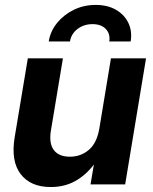

<svg xmlns="http://www.w3.org/2000/svg" viewBox="-20 -754 625 785"><path d="M187.5 10.7Q105 10.7 64.5 -42.2Q23.9 -95.2 40 -192.9L93.8 -515.6H237.3L188 -219.2Q179.7 -167.5 200.2 -140.4Q220.7 -113.3 265.6 -113.3Q310.1 -113.3 343 -141.1Q376 -168.9 386.2 -229L433.6 -515.6H577.1L491.7 0H350.1L363.8 -81.1Q330.1 -37.1 286.6 -13.2Q243.2 10.7 187.5 10.7ZM371.1 -733.9Q419.9 -733.9 454.3 -713.9Q488.8 -693.8 504.9 -660.2Q521 -626.5 514.2 -584.5H426.8Q431.6 -615.7 412.6 -635.5Q393.6 -655.3 358.4 -655.3Q322.8 -655.3 296.9 -635.5Q271 -615.7 266.1 -584.5H179.2Q186 -626.5 213.4 -660.2Q240.7 -693.8 281.7 -713.9Q322.8 -733.9 371.1 -733.9Z"/></svg>

Font: Inter Display
Style: Bold Italic
Weight: 700
Italic angle: -9.39999°
Designer: Rasmus Andersson
Foundry: rsms
Version: Version 4.000;git-a52131595